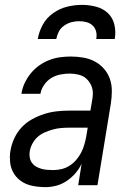

<svg xmlns="http://www.w3.org/2000/svg" viewBox="-20 -760 540 788"><path d="M167 8Q139 8 112 2.5Q85 -3 64 -18.5Q43 -34 31.5 -58Q20 -82 21 -110Q20 -113 20.5 -114Q21 -115 20.5 -116.5Q20 -118 20.5 -119.5Q21 -121 21 -122.5Q21 -124 21 -125.5Q21 -127 21 -129Q21 -131 21.5 -132.5Q22 -134 22 -135.5Q22 -137 22.5 -138.5Q23 -140 23 -142Q27 -167 38.5 -192Q50 -217 68.5 -237Q87 -257 111.5 -270.5Q136 -284 161 -292Q186 -300 211.5 -303Q237 -306 263 -306H351L358 -347Q359 -353 360 -360Q361 -367 361 -373Q362 -392 354.5 -409Q347 -426 334 -437.5Q321 -449 303 -453.5Q285 -458 266 -458Q247 -458 227 -454Q207 -450 190 -439.5Q173 -429 161 -411.5Q149 -394 146 -375H68Q71 -397 81 -418.5Q91 -440 106 -458.5Q121 -477 140.5 -491Q160 -505 182 -513.5Q204 -522 226.5 -525Q249 -528 271 -528Q297 -528 322.5 -523.5Q348 -519 369.5 -507.5Q391 -496 407 -477.5Q423 -459 431 -436Q439 -413 439 -387Q439 -361 435 -335L380 0H301L315 -88Q305 -67 289.5 -49Q274 -31 254 -17.5Q234 -4 211.5 2Q189 8 167 8ZM199 -62Q215 -62 232.5 -66Q250 -70 265.5 -80Q281 -90 293 -104Q305 -118 313 -133.5Q321 -149 326 -166Q331 -183 334 -200L340 -236H263Q247 -236 230 -234.5Q213 -233 197 -228.5Q181 -224 164.5 -217Q148 -210 135 -198.5Q122 -187 113.5 -171.5Q105 -156 102 -139Q100 -127 102 -114.5Q104 -102 110.5 -92.5Q117 -83 127 -77Q137 -71 149 -67.5Q161 -64 173.5 -63Q186 -62 199 -62ZM135 -600Q140 -630 155.5 -658.5Q171 -687 198 -706Q225 -725 255.5 -732.5Q286 -740 316 -740Q346 -740 374.5 -732.5Q403 -725 423 -706Q443 -687 449.5 -658.5Q456 -630 451 -600H375Q378 -616 374.5 -630.5Q371 -645 360.5 -655Q350 -665 335.5 -669Q321 -673 305 -673Q289 -673 273.5 -669Q258 -665 243.5 -655Q229 -645 221.5 -630.5Q214 -616 211 -600Z"/></svg>

Font: Iosevka Term Oblique
Style: Regular
Weight: 400
Italic angle: -9°
Monospace: yes
Designer: Belleve Invis
Foundry: Belleve Invis
Version: Version 31.4.0